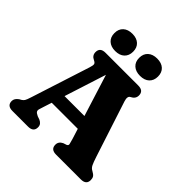

<svg xmlns="http://www.w3.org/2000/svg" viewBox="-236 -1084 1256 1256"><g transform="rotate(45 392.0 -456.0)"><path d="M269 -43Q269 0 219.5 0H74.5Q25 0 25 -43Q25 -67 52 -86L65.5 -93.5Q76 -100 82.2 -109.5Q88.5 -119 98.5 -151L230 -559.5Q237.5 -583 236 -593.5Q234.5 -604 216.5 -612.5Q186.5 -626 186.5 -657Q186.5 -700 236 -700H539Q588.5 -700 588.5 -657Q588.5 -626 556 -610.5Q536.5 -601 548.5 -563L674.5 -176.5Q687 -138 696 -119.5Q705 -101 722 -92.5Q742.5 -81.5 749.8 -70.8Q757 -60 757 -43Q757 0 707.5 0H478.5Q429 0 429 -43Q429 -72 459 -86.5L482 -94Q494.5 -99.5 492 -111.5Q489.5 -123.5 482 -148.5L459.5 -220H218.5L202 -169Q195 -146.5 190.8 -133.5Q186.5 -120.5 191 -111.5Q195.5 -102.5 216 -93L239 -85Q252.5 -79 260.8 -69Q269 -59 269 -43ZM247 -310H431L340 -600ZM272.5 -752.5Q232.5 -752.5 209.2 -773.8Q186 -795 186 -832.5Q186 -870 209.2 -891.2Q232.5 -912.5 272.5 -912.5Q313 -912.5 336 -891.2Q359 -870 359 -832.5Q359 -795.5 336 -774Q313 -752.5 272.5 -752.5ZM502 -752.5Q462 -752.5 438.5 -773.8Q415 -795 415 -832.5Q415 -870 438.5 -891.2Q462 -912.5 502 -912.5Q543 -912.5 566 -891.2Q589 -870 589 -832.5Q589 -795.5 566 -774Q543 -752.5 502 -752.5Z"/></g></svg>

Font: Fraunces 9pt S100
Style: Bold
Weight: 700
Version: Version 1.000; ttfautohint (v1.8.3)